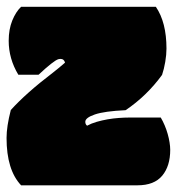

<svg xmlns="http://www.w3.org/2000/svg" viewBox="-25 -554 530 574"><path d="M472.7 -408.7Q472.7 -390.6 469 -368.9Q465.3 -347.2 459.5 -330.1Q414.1 -267.6 350.6 -224.6Q287.6 -221.7 258.8 -211.9Q230 -202.1 230 -189.9Q230 -182.1 235.4 -178.2Q248 -185.1 263.9 -189.7Q279.8 -194.3 296.9 -197.3Q314 -200.2 330.6 -201.4Q347.2 -202.6 361.3 -202.6H455.6Q461.9 -191.9 467.3 -179.2Q472.7 -166.5 476.3 -153.6Q480 -140.6 481.9 -128.4Q483.9 -116.2 483.9 -106Q483.9 -57.6 460 -28.8Q436 0 386.2 0H38.1Q-5.4 -45.9 -5.4 -141.6Q-5.4 -175.8 7.3 -225.1Q29.8 -250 61 -277.8Q92.3 -305.7 133.3 -336.9Q141.6 -343.3 150.6 -350.8Q159.7 -358.4 169.4 -366.7Q166.5 -377.9 156.2 -377.9Q155.3 -377.9 153.6 -377.7Q151.9 -377.4 149.4 -377Q135.3 -372.6 90.3 -330.6H29.8Q1 -378.4 1 -432.1Q1 -466.3 11.7 -492.7Q22.5 -519 38.1 -533.7H440.9Q472.7 -487.3 472.7 -408.7Z"/></svg>

Font: Modak sl
Style: Regular
Weight: 400
Designer: Sarang Kulkarni, Maithili Shingre, Noopur Datye
Foundry: Ek Type
Version: Version 1.036;PS Version 1.000;hotconv 1.0.79;makeotf.lib2.5